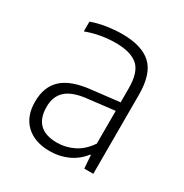

<svg xmlns="http://www.w3.org/2000/svg" viewBox="-125 -594 671 701"><g transform="rotate(30 210.5 -243.5)"><path d="M357 -333V0H319L315 -55H312Q288 -24 253 -8Q218 8 177 8Q114 8 77.5 -26Q41 -60 41 -122Q41 -186 79.5 -220.5Q118 -255 201 -263L313 -276V-335Q313 -403 283 -429Q253 -455 190 -455Q126 -455 67 -433V-474Q93 -484 127.5 -489.5Q162 -495 194 -495Q277 -495 317 -458Q357 -421 357 -333ZM313 -102V-240L202 -227Q143 -221 115 -196.5Q87 -172 87 -127Q87 -32 185 -32Q221 -32 254.5 -48.5Q288 -65 313 -102Z"/></g></svg>

Font: KaputaLibre
Style: Regular
Weight: 400
Designer: Multiple designers
Foundry: Textual
Version: Version 2.900